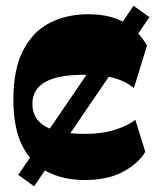

<svg xmlns="http://www.w3.org/2000/svg" viewBox="-20 -618 552 674"><path d="M44 -4 448.8 -597.7 504.5 -557.8 99.8 36ZM278 14Q203.5 14 147 -14.5Q90.5 -43 58.8 -105.3Q27 -167.5 27 -268.5Q27 -375.2 61.3 -441.4Q95.5 -507.5 154.8 -537.7Q214 -568 289.3 -568Q367.3 -568 417 -538.7Q466.7 -509.5 496 -458L450 -308.8Q429.5 -325.5 405.6 -335.5Q381.8 -345.5 350 -350.5Q318.3 -355.5 273.5 -355.5Q183.5 -355.5 138.6 -330.1Q93.7 -304.8 93.7 -253.3Q93.7 -200.7 138.9 -174.4Q184 -148 278.8 -148Q339.8 -148 386 -163.2Q432.3 -178.5 455 -197.7L490 -85.3Q468 -46 413.7 -16Q359.5 14 278 14Z"/></svg>

Font: Savate ExtraLight
Style: Regular
Weight: 200
Designer: Max Esnée
Foundry: Plomb Type
Version: Version 2.000